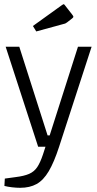

<svg xmlns="http://www.w3.org/2000/svg" viewBox="-20 -723 464 916"><path d="M162 -23 7 -500H72L207 -77H217L352 -500H417L262 -23ZM76 173Q58 173 37 170.5Q16 168 1 164L3 129L54 122Q95 117 119 106.5Q143 96 157.5 74.5Q172 53 185 14L197 -23H262Q238 51 212.5 94Q187 137 154.5 155Q122 173 76 173ZM153 -573 137 -599 276 -699Q282 -703 283 -703Q286 -703 288 -700L324 -654Q330 -646 330 -644Q330 -639 324 -635L301 -617Q297 -614 293.5 -612Q290 -610 281 -608Z"/></svg>

Font: Changa ExtraLight
Style: Regular
Weight: 250
Designer: Eduardo Rodriguez Tunni
Foundry: Eduardo Rodriguez Tunni
Version: Version 3.002; ttfautohint (v1.8.2)